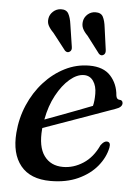

<svg xmlns="http://www.w3.org/2000/svg" viewBox="-50 -710 545 758"><g transform="rotate(5 222.0 -330.5)"><path d="M399 -141.5Q391 -102.5 362.8 -68Q334.5 -33.5 287.8 -12Q241 9.5 178.5 9.5Q98.5 9.5 60 -38Q21.5 -85.5 28 -168.5Q32.5 -227 55 -279.2Q77.5 -331.5 113.8 -371.5Q150 -411.5 195.8 -434.5Q241.5 -457.5 292.5 -457.5Q348.5 -457.5 376.8 -426.2Q405 -395 408.5 -349.5Q410.5 -334 422 -333.5Q434.5 -333.5 435.5 -321.5Q436 -305 410 -296.5Q388.5 -289 352.8 -276Q317 -263 276 -248.5Q235 -234 196 -220Q157 -206 128.5 -196Q128.5 -194 128 -192Q122 -121.5 148 -85.8Q174 -50 223 -50Q264.5 -50 302.5 -74.5Q340.5 -99 363 -148Q376 -166 387.5 -165Q403.5 -164 399 -141.5ZM274.5 -418.5Q247 -418.5 218.2 -394Q189.5 -369.5 166.5 -327Q143.5 -284.5 133.5 -230Q160.5 -240 194.8 -252.8Q229 -265.5 262.2 -278.2Q295.5 -291 320 -300.5Q325 -319.5 325 -348.5Q325 -379.5 311.5 -399Q298 -418.5 274.5 -418.5ZM339 -612.5 351 -525Q353 -510.5 344.5 -505Q334.5 -498.5 325.5 -507.5L274.5 -574.5Q260.5 -588.5 254.5 -601.5Q248.5 -614.5 251.5 -631Q254.5 -646.5 267.2 -657.8Q280 -669 297.5 -669.5Q320 -670 328 -654.5Q336 -639 339 -612.5ZM203 -613.5 216.5 -525.5Q219 -512 210.5 -506Q200.5 -499 191 -508L139.5 -574Q125.5 -588 118.8 -600.8Q112 -613.5 115 -630Q117.5 -645 130.2 -656.8Q143 -668.5 160.5 -669.5Q182.5 -670.5 191 -655Q199.5 -639.5 203 -613.5Z"/></g></svg>

Font: Fraunces 72pt Soft
Style: Italic
Weight: 400
Italic angle: -16°
Version: Version 1.000;[b76b70a41]